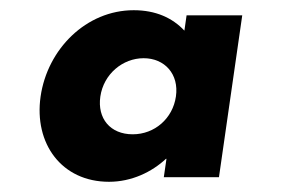

<svg xmlns="http://www.w3.org/2000/svg" viewBox="-20 -860 552 376"><path d="M59.5 -671C46.3 -579 100.5 -504 193.5 -504C237.5 -504 277.2 -523 305 -549H306L300.8 -513H408.8L454.4 -830H345.4L341.1 -800C317.7 -825 284.9 -840 241.9 -840C148.9 -840 72.9 -764 59.5 -671ZM176.5 -671C182.9 -715 220.3 -746 261.3 -746C302.3 -746 330.9 -715 324.5 -671C318.3 -628 282.9 -597 239.9 -597C195.9 -597 170.3 -628 176.5 -671Z"/></svg>

Font: Hussar Paneuropjskich
Style: UpCsObl
Weight: 400
Designer: Mew Too, Robert Jablonski
Foundry: Cannot Into Space Fonts
Version: Version 1